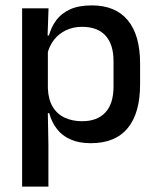

<svg xmlns="http://www.w3.org/2000/svg" viewBox="-20 -520 583 712"><path d="M316.5 11Q273 11 241.8 -2.8Q210.5 -16.5 191 -41.8Q171.5 -67 162.5 -100.5H130L157.5 -193Q159 -152 175 -124.8Q191 -97.5 219.2 -84Q247.5 -70.5 284.5 -70.5Q341 -70.5 371 -103.2Q401 -136 401 -199.5V-293Q401 -355.5 371.2 -388Q341.5 -420.5 284.5 -420.5Q250.5 -420.5 224 -407.5Q197.5 -394.5 180.2 -372.2Q163 -350 156 -321.5L133 -388.5H161.5Q170 -419.5 188.5 -444.8Q207 -470 239.2 -485Q271.5 -500 320.5 -500Q408 -500 453.8 -445Q499.5 -390 499.5 -284.5V-207Q499.5 -100.5 453.5 -44.8Q407.5 11 316.5 11ZM62 172V-489H160L156 -374.5L157.5 -345.5V-140.5L157 -121.5L159.5 17V172Z"/></svg>

Font: Anek Tamil Medium Medium
Style: Regular
Weight: 500
Version: Version 1.003